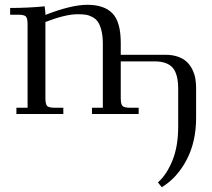

<svg xmlns="http://www.w3.org/2000/svg" viewBox="-20 -472 877 795"><path d="M22 -411.1V-439Q94.7 -439 165 -445.8L168 -418V-410.2Q274.9 -452.1 341.8 -452.1Q411.6 -452.1 445.8 -416.5Q480 -380.9 480 -294.9V-245.1H666Q694.8 -245.1 717 -237.1Q739.3 -229 753.2 -216.1Q767.1 -203.1 776.1 -184.8Q785.2 -166.5 788.6 -147.9Q792 -129.4 792 -108.9V16.1Q792 115.2 752.7 189.9Q713.4 264.6 649.9 303.2L633.8 283.2Q669.4 252.4 693.6 193.6Q717.8 134.8 717.8 51.8V-104Q717.8 -165.5 694.8 -191.7Q671.9 -217.8 620.1 -217.8H480V-65.9Q480 -41 487.1 -33.4Q494.1 -25.9 519 -25.9H554.2V0H360.8V-25.9H405.8V-290Q405.8 -322.3 400.1 -345.2Q394.5 -368.2 385.7 -381.1Q377 -394 362.5 -401.6Q348.1 -409.2 334.5 -411.1Q320.8 -413.1 301.8 -413.1Q251 -413.1 168 -380.9V-65.9Q168 -41 175 -33.4Q182.1 -25.9 207 -25.9H242.2V0H47.9V-25.9H94.2V-371.1Q94.2 -396 87.2 -403.6Q80.1 -411.1 55.2 -411.1Z"/></svg>

Font: Dihjauti S
Style: Regular
Weight: 400
Designer: T. Christopher White
Version: Version 3.0.0